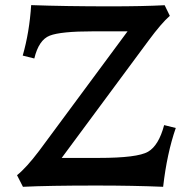

<svg xmlns="http://www.w3.org/2000/svg" viewBox="-20 -718 740 743"><path d="M611.3 4.9Q496.6 0 353 0Q166.5 0 68.8 4.9L45.9 -40Q82 -68.8 131.8 -134.8L473.6 -596.7H339.4Q215.3 -596.7 172.6 -580.1Q129.9 -563.5 112.8 -491.7L67.9 -502.9Q93.8 -592.8 100.6 -698.2Q233.9 -693.4 408.7 -693.4Q531.7 -693.4 617.2 -697.8L637.2 -656.7Q605 -628.9 554.2 -560.1L218.8 -106.9H362.8Q511.7 -106.9 553 -130.9Q594.2 -154.8 615.2 -233.9L660.2 -222.7Q626 -124 611.3 4.9Z"/></svg>

Font: Kelvinch
Style: Bold
Weight: 700
Designer: Paul James Miller
Foundry: High-Logic / Made with FontCreator
Version: Version 3.501;March 28, 2021;FontCreator 13.0.0.2683 64-bit